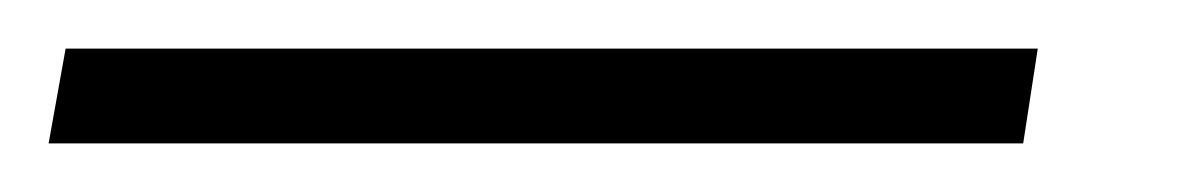

<svg xmlns="http://www.w3.org/2000/svg" viewBox="-57 -20 494 79"><path d="M-37 39 -30 0H370L364 39Z"/></svg>

Font: Nunito Sans 7pt Condensed ExtraLight
Style: Italic
Weight: 250
Width: 3
Italic angle: -9°
Designer: Vernon Adams
Foundry: Vernon Adams
Version: Version 3.101;gftools[0.9.27]